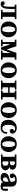

<svg xmlns="http://www.w3.org/2000/svg" viewBox="2752 -3292 552 6095"><g transform="rotate(90 3027.5 -244.0)"><path d="M114.7 11.2Q64 11.2 42.2 -8.1Q20.5 -27.3 20.5 -56.2Q20.5 -82 38.6 -99.9Q56.6 -117.7 84 -117.7Q110.8 -117.7 128.9 -99.6Q147 -81.5 147 -59.6Q158.2 -60.1 175.3 -104.5Q193.8 -154.3 193.8 -296.4V-394.5Q193.8 -440.4 161.6 -440.4H125.5V-488.8H587.9V-440.4H539.6Q512.7 -440.4 512.7 -409.7V-79.1Q512.7 -48.3 539.6 -48.3H587.9V0H293V-48.3H341.8Q368.7 -48.3 368.7 -79.1V-406.2Q368.7 -437.5 341.8 -437.5H263.7V-323.2Q263.7 -129.4 222.7 -59.1Q181.6 11.2 114.7 11.2Z M914.1 9.8Q793.5 9.8 727.3 -62Q661.1 -133.8 661.1 -230Q661.1 -345.2 727.3 -422.6Q793.5 -500 914.1 -500Q1031.7 -500 1096.4 -422.6Q1161.1 -345.2 1161.1 -243.2Q1161.1 -133.8 1096.4 -62Q1031.7 9.8 914.1 9.8ZM916 -40Q1002 -40 1002 -247.6Q1002 -449.7 911.1 -449.7Q818.8 -449.7 818.8 -240.2Q818.8 -40 916 -40Z M1873.5 0H1588.4V-48.3H1632.3Q1659.7 -48.3 1659.7 -82.5V-307.1L1548.3 0H1486.3L1377.9 -308.1V-82.5Q1377.9 -48.3 1404.8 -48.3H1450.2V0H1238.8V-48.3H1287.1Q1314 -48.3 1314 -82.5V-406.2Q1314 -440.4 1287.1 -440.4H1238.8V-488.8H1447.8L1548.3 -181.6L1658.7 -488.8H1873.5V-440.4H1825.7Q1798.8 -440.4 1798.8 -406.2V-82.5Q1798.8 -48.3 1825.7 -48.3H1873.5Z M2212.4 9.8Q2091.8 9.8 2025.6 -62Q1959.5 -133.8 1959.5 -230Q1959.5 -345.2 2025.6 -422.6Q2091.8 -500 2212.4 -500Q2330.1 -500 2394.8 -422.6Q2459.5 -345.2 2459.5 -243.2Q2459.5 -133.8 2394.8 -62Q2330.1 9.8 2212.4 9.8ZM2214.4 -40Q2300.3 -40 2300.3 -247.6Q2300.3 -449.7 2209.5 -449.7Q2117.2 -449.7 2117.2 -240.2Q2117.2 -40 2214.4 -40Z M3138.2 0H2852.5V-48.3H2897Q2924.3 -48.3 2924.3 -79.1V-227.5H2751.5V-79.1Q2751.5 -48.3 2778.3 -48.3H2823.2V0H2537.1V-48.3H2585.4Q2612.3 -48.3 2612.3 -79.1V-409.7Q2612.3 -440.4 2585.4 -440.4H2537.1V-488.8H2823.2V-440.4H2778.3Q2751.5 -440.4 2751.5 -409.7V-273.9H2924.3V-409.7Q2924.3 -440.4 2897 -440.4H2852.5V-488.8H3138.2V-440.4H3090.3Q3063.5 -440.4 3063.5 -409.7V-79.1Q3063.5 -48.3 3090.3 -48.3H3138.2Z M3478 9.8Q3357.4 9.8 3291.3 -62Q3225.1 -133.8 3225.1 -230Q3225.1 -345.2 3291.3 -422.6Q3357.4 -500 3478 -500Q3595.7 -500 3660.4 -422.6Q3725.1 -345.2 3725.1 -243.2Q3725.1 -133.8 3660.4 -62Q3595.7 9.8 3478 9.8ZM3480 -40Q3565.9 -40 3565.9 -247.6Q3565.9 -449.7 3475.1 -449.7Q3382.8 -449.7 3382.8 -240.2Q3382.8 -40 3480 -40Z M4028.8 11.2Q3910.2 11.2 3846.4 -50.3Q3782.7 -111.8 3782.7 -231.9Q3782.7 -349.6 3855.5 -424.8Q3928.2 -500 4037.1 -500Q4120.1 -500 4170.4 -458.5Q4220.7 -417 4220.7 -371.1Q4220.7 -332.5 4200.4 -307.1Q4180.2 -281.7 4140.1 -281.7Q4110.8 -281.7 4091.8 -298.8Q4072.8 -315.9 4072.8 -339.8Q4072.8 -393.1 4130.9 -418.9Q4109.9 -449.2 4058.1 -449.2Q4002.9 -449.2 3971.9 -393.1Q3940.9 -336.9 3940.9 -231.9Q3940.9 -137.7 3971.2 -89.8Q4001.5 -42 4052.7 -42Q4173.8 -42 4173.8 -195.3H4226.1Q4226.1 11.2 4028.8 11.2Z M4557.6 9.8Q4437 9.8 4370.8 -62Q4304.7 -133.8 4304.7 -230Q4304.7 -345.2 4370.8 -422.6Q4437 -500 4557.6 -500Q4675.3 -500 4740 -422.6Q4804.7 -345.2 4804.7 -243.2Q4804.7 -133.8 4740 -62Q4675.3 9.8 4557.6 9.8ZM4559.6 -40Q4645.5 -40 4645.5 -247.6Q4645.5 -449.7 4554.7 -449.7Q4462.4 -449.7 4462.4 -240.2Q4462.4 -40 4559.6 -40Z M5212.4 0H4882.3V-48.3H4931.2Q4958 -48.3 4958 -82.5V-406.2Q4958 -440.4 4931.2 -440.4H4882.3V-488.8H5198.7Q5270.5 -488.8 5318.1 -453.4Q5365.7 -418 5365.7 -369.1Q5365.7 -286.1 5275.4 -263.7Q5386.2 -237.8 5386.2 -144Q5386.2 -82 5333 -41Q5279.8 0 5212.4 0ZM5138.7 -281.7Q5178.2 -281.7 5202.6 -303.5Q5227.1 -325.2 5227.1 -365.7Q5227.1 -404.8 5203.1 -423.3Q5179.2 -441.9 5147.5 -441.9H5131.3Q5102.1 -441.9 5102.1 -409.7V-281.7ZM5156.7 -47.4Q5189 -47.4 5214.8 -66.4Q5240.7 -85.4 5240.7 -137.7Q5240.7 -185.1 5216.3 -209.2Q5191.9 -233.4 5147.9 -233.4H5102.1V-79.6Q5102.1 -47.4 5134.3 -47.4Z M5622.1 12.2Q5539.1 12.2 5503.7 -19.8Q5468.3 -51.8 5468.3 -105Q5468.3 -213.4 5593.3 -251L5698.7 -279.8Q5749.5 -293 5749.5 -331.5V-357.4Q5749.5 -451.2 5676.3 -451.2Q5627 -451.2 5587.4 -413.1Q5636.2 -385.7 5636.2 -346.7Q5636.2 -317.4 5614.7 -298.6Q5593.3 -279.8 5564.5 -279.8Q5526.9 -279.8 5506.6 -303.2Q5486.3 -326.7 5486.3 -362.8Q5486.3 -418 5544.2 -459Q5602.1 -500 5701.2 -500Q5903.3 -500 5903.3 -333V-98.6Q5903.3 -53.2 5937 -53.2Q5970.2 -53.2 5970.2 -98.6V-219.7H6034.2V-108.9Q6034.2 12.2 5899.9 12.2Q5788.6 12.2 5761.2 -59.1Q5705.1 12.2 5622.1 12.2ZM5671.4 -61Q5711.4 -61 5730.5 -90.3Q5749.5 -119.6 5749.5 -169.9V-244.1Q5728 -230 5669.2 -208.7Q5610.4 -187.5 5610.4 -125Q5610.4 -93.3 5627.4 -77.1Q5644.5 -61 5671.4 -61Z"/></g></svg>

Font: Munson
Style: Bold
Weight: 700
Designer: Paul James MIller
Foundry: High-Logic / Made with FontCreator
Version: Version 2.10;May 5, 2019;FontCreator 11.5.0.2430 64-bit